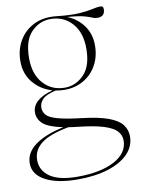

<svg xmlns="http://www.w3.org/2000/svg" viewBox="-86 -589 645 879"><g transform="rotate(-10 237.0 -149.0)"><path d="M216 -182Q194.5 -182 174.5 -186Q129.5 -176 112.8 -158.8Q96 -141.5 96 -120.5Q96 -101 108.2 -86.2Q120.5 -71.5 158.2 -60.5Q196 -49.5 272.5 -40.5Q349.5 -31.5 393 -15.2Q436.5 1 454.8 24.8Q473 48.5 473 79.5Q473 125.5 439.5 160Q406 194.5 345.8 213.5Q285.5 232.5 204 232.5Q109.5 232.5 54.5 203.2Q-0.5 174 -0.5 122.5Q-0.5 72.5 46.8 38Q94 3.5 179.5 -14.5Q111 -28.5 87.2 -50.8Q63.5 -73 63.5 -102.5Q63.5 -162.5 160 -189.5Q107 -204.5 72.8 -245.5Q38.5 -286.5 38.5 -345Q38.5 -397 60.8 -437Q83 -477 121.8 -499.5Q160.5 -522 210 -522Q223.5 -522 236 -520.5Q304.5 -513 343.8 -516Q383 -519 405 -524.2Q427 -529.5 443 -529.5Q456 -529.5 456 -515.5Q456 -480.5 421.5 -480.5Q408.5 -480.5 397.2 -485.8Q386 -491 361.2 -497.8Q336.5 -504.5 284 -508.5Q330 -490.5 358.8 -451.5Q387.5 -412.5 387.5 -359Q387.5 -307 365.2 -267Q343 -227 304.2 -204.5Q265.5 -182 216 -182ZM219 -191.5Q269.5 -191.5 307.8 -230.8Q346 -270 346 -351.5Q346 -426 307.2 -469.2Q268.5 -512.5 207 -512.5Q155.5 -512.5 117.8 -473.5Q80 -434.5 80 -352.5Q80 -278 118.8 -234.8Q157.5 -191.5 219 -191.5ZM35.5 112.5Q35.5 162.5 78 191.2Q120.5 220 205 220Q312.5 220 376.8 185.8Q441 151.5 441 92.5Q441 68 423.5 49Q406 30 363.8 16.8Q321.5 3.5 247.5 -4.5Q223.5 -7 202.5 -10.5Q113.5 6 74.5 36.5Q35.5 67 35.5 112.5Z"/></g></svg>

Font: Newsreader Display ExtraLight
Style: Regular
Weight: 275
Designer: Hugues Gentile
Foundry: Production Type
Version: Version 1.002